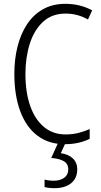

<svg xmlns="http://www.w3.org/2000/svg" viewBox="-20 -744 528 1004"><path d="M323 -673Q251 -673 204.5 -629.5Q158 -586 135.5 -514.5Q113 -443 113 -357Q113 -261 138 -190Q163 -119 210 -80Q257 -41 323 -41Q361 -41 392.5 -49.5Q424 -58 449 -69V-18Q423 -5 390.5 2.5Q358 10 318 10Q235 10 176 -34.5Q117 -79 86 -162Q55 -245 55 -358Q55 -434 71.5 -500Q88 -566 121 -616.5Q154 -667 204.5 -695.5Q255 -724 322 -724Q398 -724 462 -690L440 -642Q386 -673 323 -673ZM384 141Q384 188 352 214Q320 240 265 240Q234 240 213 234V195Q234 201 261 201Q295 201 316 185.5Q337 170 337 142Q337 112 313 98.5Q289 85 248 82L285 0H324L298 57Q339 63 361.5 85Q384 107 384 141Z"/></svg>

Font: Noto Sans Ethiopic Condensed Light
Style: Regular
Weight: 300
Width: 3
Designer: Monotype Design Team
Foundry: Monotype Imaging Inc.
Version: Version 2.102; ttfautohint (v1.8.4.7-5d5b)